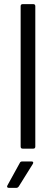

<svg xmlns="http://www.w3.org/2000/svg" viewBox="-20 -720 270 930"><path d="M80 -10V-690Q80 -700 90 -700H141Q151 -700 151 -690V-10Q151 0 141 0H90Q80 0 80 -10ZM16 178 76 69Q79 62 88 62H133Q139 62 140.5 65.5Q142 69 139 74L71 183Q66 190 59 190H23Q17 190 15 186.5Q13 183 16 178Z"/></svg>

Font: Barlow
Style: Regular
Weight: 400
Designer: Jeremy Tribby
Foundry: Tribby Type
Version: Version 1.408;December 10, 2018;FontCreator 11.5.0.2430 64-b